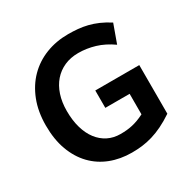

<svg xmlns="http://www.w3.org/2000/svg" viewBox="-163 -883 1046 1052"><g transform="rotate(-30 359.5 -356.5)"><path d="M652.8 -75.7Q613.3 -49.3 578.1 -32.2Q543 -15.1 510 -5.4Q477.1 4.4 445.1 8.3Q413.1 12.2 379.4 12.2Q306.2 12.2 244.6 -11.7Q183.1 -35.6 138.4 -82Q93.8 -128.4 68.8 -196Q43.9 -263.7 43.9 -351.6Q43.9 -439.5 71 -508.8Q98.1 -578.1 145.8 -626.2Q193.4 -674.3 258.3 -699.7Q323.2 -725.1 399.4 -725.1Q430.7 -725.1 460.4 -722.4Q490.2 -719.7 520 -712.4Q549.8 -705.1 580.8 -691.7Q611.8 -678.2 645.5 -656.7L603.5 -540.5Q552.2 -576.7 500.2 -592.3Q448.2 -607.9 395.5 -607.9Q347.2 -607.9 307.9 -590.6Q268.6 -573.2 240.7 -541.3Q212.9 -509.3 198 -464.4Q183.1 -419.4 183.1 -363.8Q183.1 -304.2 196.8 -256.8Q210.4 -209.5 235.8 -176.3Q261.2 -143.1 296.6 -125.2Q332 -107.4 375.5 -107.4Q396.5 -107.4 415 -109.1Q433.6 -110.8 451.7 -115Q469.7 -119.1 488.3 -126Q506.8 -132.8 528.3 -143.6V-273.4H374.5V-383.3H652.8Z"/></g></svg>

Font: Andika New Basic
Style: Bold
Weight: 700
Designer: Victor Gaultney, Annie Olsen, Pablo Ugerman
Foundry: SIL International
Version: Version 5.500; ttfautohint (v1.8.3)